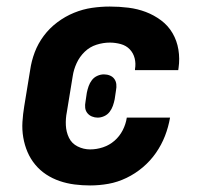

<svg xmlns="http://www.w3.org/2000/svg" viewBox="-20 -558 640 586"><path d="M255 8Q231 8 207.5 5Q184 2 162 -5.5Q140 -13 121 -25.5Q102 -38 87.5 -55.5Q73 -73 64 -94Q55 -115 51 -138.5Q47 -162 48.5 -186Q50 -210 54 -234L72 -344Q76 -372 86 -398.5Q96 -425 113.5 -448.5Q131 -472 155 -490Q179 -508 206 -519Q233 -530 260.5 -534Q288 -538 315 -538Q344 -538 372 -534.5Q400 -531 425 -521.5Q450 -512 471.5 -496Q493 -480 506.5 -457Q520 -434 524.5 -406.5Q529 -379 525 -351Q525 -349 524.5 -347.5Q524 -346 524 -344H392Q392 -345 392 -345.5Q392 -346 392 -347Q395 -364 391 -380Q387 -396 376 -407.5Q365 -419 348.5 -423.5Q332 -428 315 -428Q295 -428 274.5 -421.5Q254 -415 238.5 -400Q223 -385 214 -365.5Q205 -346 202 -326L184 -216Q180 -196 181 -175.5Q182 -155 190.5 -137.5Q199 -120 217 -111Q235 -102 255 -102Q275 -102 294.5 -108.5Q314 -115 329.5 -128.5Q345 -142 354.5 -160.5Q364 -179 367 -199H499Q494 -170 483.5 -143Q473 -116 456 -91.5Q439 -67 416 -47.5Q393 -28 366 -15Q339 -2 311 3Q283 8 255 8ZM278 -199Q269 -199 260.5 -202.5Q252 -206 246.5 -213Q241 -220 240 -229Q239 -238 241 -248L245 -275Q247 -285 250.5 -295Q254 -305 260.5 -313.5Q267 -322 277 -326.5Q287 -331 297 -331Q307 -331 315.5 -327.5Q324 -324 329 -317Q334 -310 335 -301Q336 -292 334 -282L330 -255Q328 -245 324.5 -235Q321 -225 314.5 -216.5Q308 -208 298 -203.5Q288 -199 278 -199Z"/></svg>

Font: Iosevka Curly XBdExObl
Style: Regular
Weight: 800
Width: 7
Italic angle: -9°
Monospace: yes
Designer: Belleve Invis
Foundry: Belleve Invis
Version: Version 11.1.0; ttfautohint (v1.8.3)